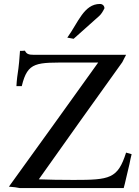

<svg xmlns="http://www.w3.org/2000/svg" viewBox="-20 -950 704 970"><path d="M352 -754 482 -870C492 -879 501 -894 508 -909C507 -920 499 -930 485 -930C404 -930 375 -836 320 -760ZM617 -179C575 -47 535 -41 352 -41C285 -41 226 -42 176 -44C317 -244 457 -439 598 -636C604 -649 611 -661 617 -673H153C125 -673 114 -677 106 -694C97 -693 89 -693 81 -693C78 -654 77 -626 67 -561C65 -546 64 -531 63 -515H90C120 -640 163 -634 340 -634H476C326 -424 175 -215 25 -7C52 -5 65 -3 79 0H456H490H548H605C609 -14 613 -31 617 -49L634 -121C638 -140 641 -157 645 -171Z"/></svg>

Font: Sibila
Style: Regular
Weight: 400
Designer: Stefan Peev
Foundry: Context Ltd
Version: Version 1.000